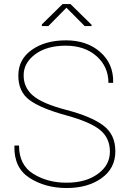

<svg xmlns="http://www.w3.org/2000/svg" viewBox="-20 -921 637 951"><path d="M304.7 -350.6Q183.6 -383.8 127 -424.8Q70.3 -466.8 70.8 -546.9Q70.8 -627 137.2 -673.8Q203.6 -721.2 307.1 -721.2Q410.6 -721.2 476.6 -663.1Q542.5 -605 540.5 -513.7L539.6 -510.7H517.1Q517.1 -590.3 458.5 -642.6Q399.4 -694.8 304.7 -694.8Q210 -694.3 153.3 -651.4Q96.7 -608.4 97.2 -547.9Q96.7 -487.3 143.6 -447.3Q190.4 -407.2 310.5 -376Q430.7 -344.7 491.2 -299.8Q551.8 -254.9 551.3 -170.9Q551.3 -86.9 482.4 -38.1Q414.1 10.7 308.6 10.3Q203.1 9.8 126 -40Q48.8 -89.8 51.3 -197.3L52.2 -200.2H74.2Q74.2 -103.5 145.5 -59.6Q216.8 -15.6 310.5 -16.1Q404.3 -16.1 463.9 -59.1Q524.4 -102.5 524.4 -169.9Q524.4 -237.3 475.6 -277.3Q426.8 -317.4 304.7 -350.6ZM433.6 -792H399.4L309.1 -882.8L219.7 -792H187.5V-800.3L290 -900.9H329.1L433.6 -798.3Z"/></svg>

Font: Roboto-Thin
Style: Regular
Weight: 250
Designer: Google
Version: Version 1.100141; 2013; ttfautohint (v0.94.14-c901) -l 8 -r 